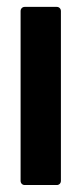

<svg xmlns="http://www.w3.org/2000/svg" viewBox="-20 -531 235 551"><path d="M50.8 0Q45.9 0 42.5 -3.4Q39.1 -6.8 39.1 -12.2V-499Q39.1 -504.4 42.5 -507.8Q45.9 -511.2 50.8 -511.2H143.1Q147.9 -511.2 151.4 -507.8Q154.8 -504.4 154.8 -499V-12.2Q154.8 -6.8 151.4 -3.4Q147.9 0 143.1 0Z"/></svg>

Font: Barlow Condensed SemiBold
Style: Regular
Weight: 600
Width: 3
Designer: Jeremy Tribby
Foundry: Tribby Type
Version: Version 1.422;hotconv 1.0.109;makeotfexe 2.5.65596